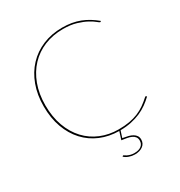

<svg xmlns="http://www.w3.org/2000/svg" viewBox="-203 -847 1090 1164"><g transform="rotate(-30 341.5 -264.5)"><path d="M337 148Q339 148 343.5 151.5Q348 155 356 159Q364 163 375.8 166.5Q387.5 170 405 170Q435 170 452 156.8Q469 143.5 469 120Q469 104.5 461.5 94.5Q454 84.5 441 78.2Q428 72 410.5 68.8Q393 65.5 373 63L390.5 8Q320.5 7.5 261.2 -17.5Q202 -42.5 159 -89Q116 -135.5 92 -201.5Q68 -267.5 68 -350Q68 -430 92.2 -496Q116.5 -562 160.8 -609.2Q205 -656.5 266.8 -682.2Q328.5 -708 403 -708Q437.5 -708 468 -702.8Q498.5 -697.5 525.8 -687Q553 -676.5 578 -661.2Q603 -646 627 -626L625 -623Q624 -621 620 -621Q616.5 -621 602.2 -633Q588 -645 561.5 -659.5Q535 -674 495.8 -686Q456.5 -698 403 -698Q332 -698 272.8 -673.8Q213.5 -649.5 170.8 -604.2Q128 -559 104 -494.5Q80 -430 80 -350Q80 -268.5 103.8 -204Q127.5 -139.5 169.5 -94.5Q211.5 -49.5 268.8 -25.8Q326 -2 393 -2Q435.5 -2 469 -8Q502.5 -14 530.2 -25.5Q558 -37 581.8 -53.8Q605.5 -70.5 629 -92Q631.5 -94.5 633 -94.5Q635 -94.5 636.5 -93L641 -89Q619 -68 594.5 -50.5Q570 -33 540.5 -20.2Q511 -7.5 476.2 0Q441.5 7.5 399.5 8L384.5 54.5Q406 58 423.5 62.5Q441 67 453.5 74.5Q466 82 473 92.8Q480 103.5 480 119Q480 133.5 474.2 144.5Q468.5 155.5 458 163.2Q447.5 171 433.2 175Q419 179 402 179Q381.5 179 361.5 171.8Q341.5 164.5 330 153L332 151Q335 148 337 148Z"/></g></svg>

Font: Lato Hairline
Style: Regular
Weight: 100
Designer: Lukasz Dziedzic
Foundry: tyPoland Lukasz Dziedzic
Version: Version 2.007; 2014-02-27